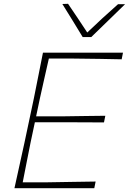

<svg xmlns="http://www.w3.org/2000/svg" viewBox="-20 -990 678 1010"><path d="M56 0Q69.5 -62.5 82 -118Q94.5 -173.5 108.5 -238.5L158 -472Q171.5 -539.5 182.8 -596.2Q194 -653 206 -713H627L620 -678Q567 -679 506.2 -680.2Q445.5 -681.5 363 -682H237Q225 -630 214 -580.5Q203 -531 190 -473L170 -378H309Q380.5 -379 433 -379.8Q485.5 -380.5 534 -381L527 -346Q475.5 -346 423.5 -346.5Q371.5 -347 301 -347H163.5L141 -241Q129.5 -182.5 119.5 -132.8Q109.5 -83 99.5 -31H231Q301 -32 363.2 -33.2Q425.5 -34.5 483 -35L476 0ZM415 -795Q389 -838 361.8 -882.2Q334.5 -926.5 308 -969L338 -970Q363 -932.5 388.8 -894.8Q414.5 -857 439 -819Q478.5 -857 518.5 -893.8Q558.5 -930.5 601 -968H638Q592.5 -924 548.8 -881.2Q505 -838.5 460 -795Z"/></svg>

Font: Commissioner Loud Thin
Style: Italic
Weight: 100
Italic angle: -12°
Designer: Kostas Bartsokas
Foundry: Kostas Bartsokas
Version: Version 1.000; ttfautohint (v1.8.3)